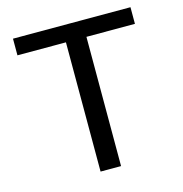

<svg xmlns="http://www.w3.org/2000/svg" viewBox="-106 -816 870 914"><g transform="rotate(-15 328.5 -359.5)"><path d="M278 -637H39V-719H618V-637H379V0H278Z"/></g></svg>

Font: Nebula Sans Medium
Style: Regular
Weight: 500
Designer: Paul D. Hunt for Adobe (as Source Sans)
Foundry: Nebula Entertainment & Broadcasting LLC
Version: Version 1.010